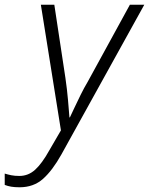

<svg xmlns="http://www.w3.org/2000/svg" viewBox="-124 -552 631 813"><path d="M-41 241Q-62 241 -76.5 238.5Q-91 236 -104 231V183Q-91 187 -76.5 190Q-62 193 -42 193Q-4 193 25 166.5Q54 140 84 86L134 0L49 -532H106L153 -222Q160 -174 164 -128Q168 -82 170 -55H172Q179 -70 191 -95.5Q203 -121 217.5 -150.5Q232 -180 247 -205L426 -532H487L136 102Q98 170 58 205.5Q18 241 -41 241Z"/></svg>

Font: Noto Sans Light
Style: Italic
Weight: 300
Italic angle: -12°
Designer: Monotype Design Team
Foundry: Monotype Imaging Inc.
Version: Version 2.013; ttfautohint (v1.8.4.7-5d5b)